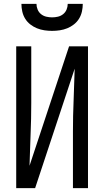

<svg xmlns="http://www.w3.org/2000/svg" viewBox="-20 -975 540 995"><path d="M64 0V-735H142V-441Q142 -360 138.5 -278.5Q135 -197 133 -116L338 -735H436V0H358V-294Q358 -375 361.5 -456.5Q365 -538 367 -619L162 0ZM250 -815Q230 -815 210 -818Q190 -821 171.5 -828.5Q153 -836 137 -848.5Q121 -861 110.5 -878Q100 -895 95.5 -915Q91 -935 91 -955H169Q169 -940 175 -925.5Q181 -911 193 -901.5Q205 -892 220 -888.5Q235 -885 250 -885Q265 -885 280 -888.5Q295 -892 307 -901.5Q319 -911 325 -925.5Q331 -940 331 -955H409Q409 -935 404.5 -915Q400 -895 389.5 -878Q379 -861 363 -848.5Q347 -836 328.5 -828.5Q310 -821 290 -818Q270 -815 250 -815Z"/></svg>

Font: Zed Sans
Style: Regular
Weight: 400
Designer: Belleve Invis
Foundry: Belleve Invis
Version: Version 1.0.0; ttfautohint (v1.8.4)